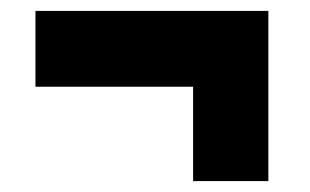

<svg xmlns="http://www.w3.org/2000/svg" viewBox="-20 -503 568 352"><path d="M334 -171V-344H45V-483H472V-171Z"/></svg>

Font: Archivo ExtraCondensed Black
Style: Regular
Weight: 900
Width: 2
Designer: Hector Gatti
Foundry: Omnibus-Type
Version: Version 2.001; ttfautohint (v1.8.3)